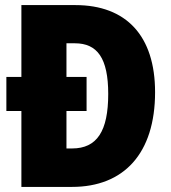

<svg xmlns="http://www.w3.org/2000/svg" viewBox="-20 -734 671 754"><path d="M276 -714H64V-432H5V-298H64V0H263C466 0 589 -131 589 -372C589 -593 476 -714 276 -714ZM274 -564C362 -564 405 -506 405 -365C405 -219 361 -151 263 -151H241V-298H320V-432H241V-564Z"/></svg>

Font: Noto Sans Sinhala Condensed Black
Style: Regular
Weight: 900
Width: 3
Designer: Jelle Bosma - Monotype Design Team
Foundry: Monotype Imaging Inc.
Version: Version 2.006